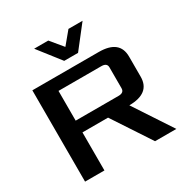

<svg xmlns="http://www.w3.org/2000/svg" viewBox="-196 -1041 1161 1202"><g transform="rotate(-30 385.0 -440.0)"><path d="M75 0V-660H555Q705 -660 705 -540V-395Q705 -276 554 -275L735 0H581L400 -275H215V0ZM215 -360H525Q565 -360 565 -392V-543Q565 -575 525 -575H215ZM215 -880H317L390 -792L463 -880H565L440 -720H340Z"/></g></svg>

Font: Xolonium
Style: Regular
Weight: 400
Designer: Severin Meyer
Version: Version 4.2